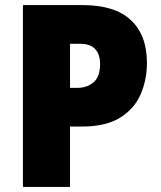

<svg xmlns="http://www.w3.org/2000/svg" viewBox="-20 -734 631 754"><path d="M305 -714Q431 -714 494 -655Q557 -596 557 -487Q557 -420 532 -363Q507 -306 451 -271.5Q395 -237 301 -237H255V0H70V-714ZM296 -562H255V-389H285Q321 -389 347 -410.5Q373 -432 373 -483Q373 -520 354 -541Q335 -562 296 -562Z"/></svg>

Font: Noto Sans Gurmukhi SemiCondensed Black
Style: Regular
Weight: 900
Width: 4
Designer: Jelle Bosma - Monotype Design Team
Foundry: Monotype Imaging Inc.
Version: Version 2.004; ttfautohint (v1.8.4.7-5d5b)